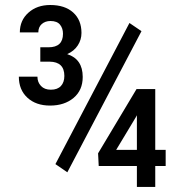

<svg xmlns="http://www.w3.org/2000/svg" viewBox="-20 -736 713 756"><path d="M245.1 -57.6 537.1 -613.3 489.7 -645.5 198.2 -89.8ZM591.3 -146V-385.3H517.6L366.2 -132.3L368.7 -82.5H519V0H591.3V-82.5H632.3V-146ZM437.5 -146 514.2 -273.4 519 -282.2V-146ZM138.7 -549.8V-493.2H175.3C214 -492.8 233.4 -474.1 233.4 -437C233.4 -420.4 228.9 -407.2 220 -397.5C211 -387.7 197.8 -382.8 180.2 -382.8C163.6 -382.8 150.6 -387.7 141.4 -397.5C132.1 -407.2 127.4 -419.4 127.4 -434.1H54.2C54.2 -399.6 65.4 -372 87.9 -351.3C110.4 -330.6 140.1 -320.3 177.2 -320.3C214.7 -320.3 245.4 -330.3 269.5 -350.3C293.6 -370.4 305.7 -397.9 305.7 -433.1C305.7 -480 285.3 -509.9 244.6 -522.9C262.9 -531.1 276.8 -542.6 286.4 -557.4C296 -572.2 300.8 -588.5 300.8 -606.4C300.8 -640.3 289.9 -667.1 268.1 -686.8C246.3 -706.5 216.1 -716.3 177.7 -716.3C142.9 -716.3 114.3 -706.2 91.8 -686C69.3 -665.9 58.1 -640 58.1 -608.4H130.9C130.9 -622.4 135.4 -633.4 144.5 -641.4C153.6 -649.3 165 -653.3 178.7 -653.3C196 -653.3 208.5 -648.5 216.3 -638.9C224.1 -629.3 228 -617.4 228 -603C228 -567.5 209 -549.8 170.9 -549.8Z"/></svg>

Font: Roboto Condensed
Style: Regular
Weight: 400
Designer: Google
Version: Version 2.134; 2016